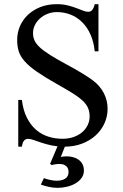

<svg xmlns="http://www.w3.org/2000/svg" viewBox="-20 -698 596 934"><path d="M388.2 131.8Q388.2 151.9 377 167.5Q365.7 183.1 347.7 193.8Q329.6 204.6 306.4 210.2Q283.2 215.8 259.8 215.8Q239.3 215.8 218.3 211.2Q197.3 206.5 178.7 200.2L193.4 168.5Q199.7 170.9 207.8 173.3Q215.8 175.8 224.4 177.5Q232.9 179.2 240.7 180.2Q248.5 181.2 254.9 181.2Q282.7 181.2 298.1 170.4Q313.5 159.7 313.5 138.7Q313.5 121.6 303.5 111.6Q293.5 101.6 276.9 100.1Q265.1 99.1 253.4 100.6Q241.7 102.1 231.9 105L223.6 99.1L259.8 13.7Q245.6 12.2 232.9 9.8Q205.1 3.9 183.1 -3.4Q161.1 -10.7 144.5 -16.6Q127.9 -22.5 116.2 -22.5Q104.5 -22.5 97.2 -14.2Q89.8 -5.9 86.4 15.6H68.8V-211.9H86.4Q92.8 -160.6 111.1 -124.8Q129.4 -88.9 156 -66.2Q182.6 -43.5 215.6 -33.2Q248.5 -22.9 283.7 -22.9Q314 -22.9 338.6 -31.7Q363.3 -40.5 380.4 -55.4Q397.5 -70.3 406.7 -89.8Q416 -109.4 416 -131.3Q416 -155.8 407.5 -174.3Q398.9 -192.9 379.9 -210.2Q360.8 -227.5 330.3 -246.3Q299.8 -265.1 256.3 -289.6Q197.3 -322.8 159.7 -348.9Q122.1 -375 100.6 -399.2Q79.1 -423.3 71.3 -448Q63.5 -472.7 63.5 -503.4Q63.5 -538.6 76.9 -570.1Q90.3 -601.6 115.5 -625.5Q140.6 -649.4 176.3 -663.6Q211.9 -677.7 256.3 -677.7Q285.2 -677.7 308.8 -671.9Q332.5 -666 351.1 -658.9Q369.6 -651.9 384 -646.2Q398.4 -640.6 409.2 -640.6Q420.4 -640.6 428 -648.7Q435.5 -656.7 440.9 -677.7H459V-448.2H440.9Q436 -495.1 419.9 -530.8Q403.8 -566.4 379.2 -590.6Q354.5 -614.7 323.2 -627Q292 -639.2 256.8 -639.2Q232.9 -639.2 211.7 -630.9Q190.4 -622.6 174.8 -608.6Q159.2 -594.7 149.9 -576.2Q140.6 -557.6 140.6 -537.1Q140.6 -517.6 147.9 -501.2Q155.3 -484.9 173.8 -467.5Q192.4 -450.2 224.4 -430.2Q256.3 -410.2 305.2 -383.8Q352.5 -358.4 383.5 -339.1Q414.6 -319.8 432.1 -306.6Q465.8 -281.7 484.6 -245.8Q503.4 -210 503.4 -168.9Q503.4 -131.3 488 -97.7Q472.7 -64 444.8 -38.8Q417 -13.7 378.4 1Q340.8 15.1 295.4 15.6L275.9 65.4Q289.1 62.5 304.7 62.5Q320.8 62.5 335.9 66.7Q351.1 70.8 362.5 79.1Q374 87.4 381.1 100.6Q388.2 113.8 388.2 131.8Z"/></svg>

Font: Doulos SIL
Style: Regular
Weight: 400
Designer: Walt Agee, Victor Gaultney, Peter Martin, Debbi Hosken
Foundry: SIL International
Version: Version 4.110; 2011; Maintenance release